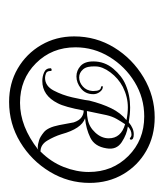

<svg xmlns="http://www.w3.org/2000/svg" viewBox="11 -718 360 422"><g transform="rotate(90 191.0 -507.0)"><path d="M204 -347Q163 -347 130.5 -366Q98 -385 79 -417.5Q60 -450 60 -490Q60 -538 84.5 -578Q109 -618 150 -642.5Q191 -667 238 -667Q279 -667 311.5 -648.5Q344 -630 363 -597.5Q382 -565 382 -524Q382 -477 357.5 -436.5Q333 -396 292.5 -371.5Q252 -347 204 -347ZM206 -371Q258 -371 309 -411Q308 -411 307 -410.5Q306 -410 304 -410Q297 -410 288 -413Q281 -415 270.5 -423.5Q260 -432 255 -457L249 -489Q245 -501 238 -506Q231 -511 223 -511Q215 -469 207 -454Q190 -420 158 -420Q148 -420 139 -424Q130 -428 130 -438Q130 -440 133 -440.5Q136 -441 136 -438Q136 -430 141.5 -428Q147 -426 151 -426Q169 -426 179 -445Q189 -464 194 -486Q196 -496 198 -505Q200 -514 201 -523Q208 -551 218 -571.5Q228 -592 244 -605Q229 -608 216 -608Q193 -608 171 -597Q152 -587 139 -569.5Q126 -552 126 -537Q125 -518 132.5 -509.5Q140 -501 150 -501Q161 -501 170 -509Q179 -517 180 -530V-533Q180 -549 171 -549Q170 -549 169.5 -551Q169 -553 171 -553Q177 -553 182 -546.5Q187 -540 187 -532Q187 -515 174.5 -505Q162 -495 148 -495Q135 -495 125 -504Q115 -513 115 -532Q115 -557 131 -576Q147 -595 166 -603Q189 -613 216 -613Q231 -613 249 -610Q262 -621 275 -621Q287 -621 287 -615Q287 -613 285.5 -612.5Q284 -612 283 -613Q280 -616 276 -616Q266 -616 258 -608Q275 -606 292.5 -594.5Q310 -583 306 -561Q302 -535 282.5 -525.5Q263 -516 240 -514Q263 -506 275 -462Q280 -446 289 -431Q298 -416 313 -416Q336 -439 347 -467Q358 -495 358 -522Q358 -574 323 -609Q288 -644 236 -644Q195 -644 160.5 -623Q126 -602 105 -567.5Q84 -533 84 -493Q84 -441 119 -406Q154 -371 206 -371ZM224 -518Q229 -518 234 -518.5Q239 -519 243 -520Q259 -523 271.5 -536.5Q284 -550 284 -566Q284 -593 253 -602Q247 -593 241.5 -583.5Q236 -574 233 -561Z"/></g></svg>

Font: Updock
Style: Regular
Weight: 400
Designer: Robert E. Leuschke
Foundry: Robert E. Leuschke
Version: Version 1.010; ttfautohint (v1.8.4.7-5d5b)